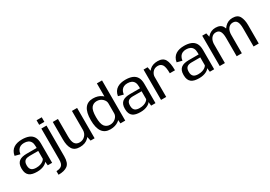

<svg xmlns="http://www.w3.org/2000/svg" viewBox="29 -1901 4570 3248"><g transform="rotate(-30 2314.0 -277.5)"><path d="M240.2 5.3Q283.4 5.3 317.6 -2.4Q351.8 -10.1 377 -22.4Q402.1 -34.6 418.1 -48.5Q434.1 -62.3 440.4 -75.2L448.8 0H533.5V-377.2Q533.5 -457 504.8 -505.4Q476.1 -553.9 421.1 -576Q366.2 -598.1 286.9 -598.1Q240.1 -598.1 199.1 -588.4Q158 -578.6 125.7 -557.7Q93.3 -536.7 71.6 -502.5Q49.9 -468.4 42.1 -419.3L141.2 -393.1Q148.3 -442.3 168.2 -472.1Q188.1 -501.9 218.5 -515.4Q249 -528.9 287.3 -528.9Q332.2 -528.9 364.5 -513.9Q396.9 -499 414.4 -466.7Q432 -434.4 432 -381.8V-348.3H238.3Q191.9 -348.3 154.5 -339.9Q117.1 -331.5 90.7 -311.7Q64.3 -291.9 50.3 -258.3Q36.3 -224.7 36.3 -173.7Q36.3 -120.7 50.7 -85.9Q65.1 -51.1 92.2 -31.1Q119.3 -11.1 156.6 -2.9Q194 5.3 240.2 5.3ZM262.1 -61.1Q236.4 -61.1 214 -66.2Q191.7 -71.3 174.6 -83.9Q157.6 -96.4 148.2 -119Q138.8 -141.6 138.8 -177.3Q138.8 -212.6 148.4 -235.2Q157.9 -257.7 174.8 -269.8Q191.6 -281.9 214 -286.6Q236.4 -291.4 261.8 -291.4H430.5V-136.8Q421.8 -118.7 399.3 -101.1Q376.9 -83.5 342.3 -72.3Q307.7 -61.1 262.1 -61.1Z M526.7 229.7Q643.9 229.7 705 183.1Q766.1 136.6 766.1 9.1V-593H665.2V12.8Q665.2 96.8 629.2 127.7Q593.2 158.6 526.7 158.6ZM665.2 -754.8V-665.6H766.3V-754.8Z M1284.8 0H1363.5V-592.4H1262.6V-100.2ZM989.4 -593H888.5V-251Q888.5 -130.1 930.7 -62.4Q973 5.4 1076.8 5.4Q1185.2 5.4 1248.9 -59.3Q1312.5 -124.1 1312.5 -196.3L1263 -226.1Q1263 -156.1 1219.3 -110.8Q1175.5 -65.6 1112.3 -65.6Q1049.8 -65.6 1019.6 -108.6Q989.4 -151.6 989.4 -254.9Z M1867.4 0H1961.5V-785H1860.8V-97.6ZM1673.5 3.8Q1770.4 3.8 1837.5 -44.9Q1904.7 -93.5 1904.7 -146.2L1860.8 -200.3Q1860.8 -148.4 1815.8 -107.5Q1770.7 -66.5 1707.3 -66.5Q1640.7 -66.5 1601.7 -115.3Q1562.7 -164 1562.7 -297Q1562.7 -429.9 1601.7 -478.6Q1640.7 -527.4 1707.3 -527.4Q1770.7 -527.4 1815.8 -486.6Q1860.8 -445.9 1860.8 -394.5L1904.7 -447.7Q1904.7 -500.3 1837.5 -549.2Q1770.4 -598.1 1673.5 -598.1Q1566.9 -598.1 1513.7 -523.7Q1460.5 -449.2 1460.5 -297.4Q1460.5 -145.9 1513.7 -71Q1566.9 3.8 1673.5 3.8Z M2259.2 5.3Q2302.4 5.3 2336.6 -2.4Q2370.8 -10.1 2396 -22.4Q2421.1 -34.6 2437.1 -48.5Q2453.1 -62.3 2459.4 -75.2L2467.8 0H2552.5V-377.2Q2552.5 -457 2523.8 -505.4Q2495.1 -553.9 2440.1 -576Q2385.2 -598.1 2305.9 -598.1Q2259.1 -598.1 2218.1 -588.4Q2177 -578.6 2144.7 -557.7Q2112.3 -536.7 2090.6 -502.5Q2068.9 -468.4 2061.1 -419.3L2160.2 -393.1Q2167.3 -442.3 2187.2 -472.1Q2207.1 -501.9 2237.5 -515.4Q2268 -528.9 2306.3 -528.9Q2351.2 -528.9 2383.5 -513.9Q2415.9 -499 2433.4 -466.7Q2451 -434.4 2451 -381.8V-348.3H2257.3Q2210.9 -348.3 2173.5 -339.9Q2136.1 -331.5 2109.7 -311.7Q2083.3 -291.9 2069.3 -258.3Q2055.3 -224.7 2055.3 -173.7Q2055.3 -120.7 2069.7 -85.9Q2084.1 -51.1 2111.2 -31.1Q2138.3 -11.1 2175.6 -2.9Q2213 5.3 2259.2 5.3ZM2281.1 -61.1Q2255.4 -61.1 2233 -66.2Q2210.7 -71.3 2193.6 -83.9Q2176.6 -96.4 2167.2 -119Q2157.8 -141.6 2157.8 -177.3Q2157.8 -212.6 2167.4 -235.2Q2176.9 -257.7 2193.8 -269.8Q2210.6 -281.9 2233 -286.6Q2255.4 -291.4 2280.8 -291.4H2449.5V-136.8Q2440.8 -118.7 2418.3 -101.1Q2395.9 -83.5 2361.3 -72.3Q2326.7 -61.1 2281.1 -61.1Z M3015 -316.5H3116.2Q3116.2 -463.2 3077 -530.5Q3037.7 -597.7 2936.5 -597.7Q2838.5 -597.7 2780.6 -544.2Q2722.7 -490.7 2722.7 -414.4L2761.6 -386.2Q2761.6 -440.5 2798.5 -483.7Q2835.3 -526.8 2899.9 -526.8Q2956.7 -526.8 2985.9 -482.6Q3015 -438.3 3015 -316.5ZM2661.2 0H2762.1V-477.8L2740.3 -592.4H2661.2Z M3405.2 5.3Q3448.4 5.3 3482.6 -2.4Q3516.8 -10.1 3542 -22.4Q3567.1 -34.6 3583.1 -48.5Q3599.1 -62.3 3605.4 -75.2L3613.8 0H3698.5V-377.2Q3698.5 -457 3669.8 -505.4Q3641.1 -553.9 3586.1 -576Q3531.2 -598.1 3451.9 -598.1Q3405.1 -598.1 3364.1 -588.4Q3323 -578.6 3290.7 -557.7Q3258.3 -536.7 3236.6 -502.5Q3214.9 -468.4 3207.1 -419.3L3306.2 -393.1Q3313.3 -442.3 3333.2 -472.1Q3353.1 -501.9 3383.5 -515.4Q3414 -528.9 3452.3 -528.9Q3497.2 -528.9 3529.5 -513.9Q3561.9 -499 3579.4 -466.7Q3597 -434.4 3597 -381.8V-348.3H3403.3Q3356.9 -348.3 3319.5 -339.9Q3282.1 -331.5 3255.7 -311.7Q3229.3 -291.9 3215.3 -258.3Q3201.3 -224.7 3201.3 -173.7Q3201.3 -120.7 3215.7 -85.9Q3230.1 -51.1 3257.2 -31.1Q3284.3 -11.1 3321.6 -2.9Q3359 5.3 3405.2 5.3ZM3427.1 -61.1Q3401.4 -61.1 3379 -66.2Q3356.7 -71.3 3339.6 -83.9Q3322.6 -96.4 3313.2 -119Q3303.8 -141.6 3303.8 -177.3Q3303.8 -212.6 3313.4 -235.2Q3322.9 -257.7 3339.8 -269.8Q3356.6 -281.9 3379 -286.6Q3401.4 -291.4 3426.8 -291.4H3595.5V-136.8Q3586.8 -118.7 3564.3 -101.1Q3541.9 -83.5 3507.3 -72.3Q3472.7 -61.1 3427.1 -61.1Z M3807.2 0H3908.3V-493.8L3886.5 -592.4H3807.2ZM4138.6 0H4239.5V-362.5Q4239.5 -463.5 4203.4 -530.6Q4167.3 -597.8 4066.4 -597.8Q3977.3 -597.8 3915.6 -532.2Q3853.9 -466.6 3853.9 -379.8L3907.4 -353.2Q3907.4 -435 3942.4 -480.9Q3977.5 -526.9 4034.1 -526.9Q4089.8 -526.9 4114.2 -484.6Q4138.6 -442.3 4138.6 -355.5ZM4468.7 0H4569.6V-362.5Q4569.6 -463.3 4534 -530.5Q4498.4 -597.8 4397.9 -597.8Q4308.7 -597.8 4246.9 -531.6Q4185 -465.4 4185 -379.8L4239.1 -353.2Q4239.1 -435 4274 -480.9Q4308.9 -526.9 4365.2 -526.9Q4421.3 -526.9 4445 -484.6Q4468.7 -442.3 4468.7 -355.5Z"/></g></svg>

Font: Anybody Thin
Style: Regular
Weight: 100
Designer: Tyler Finck
Foundry: Etcetera Type Company
Version: Version 1.114;gftools[0.9.25]